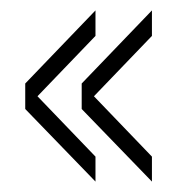

<svg xmlns="http://www.w3.org/2000/svg" viewBox="-20 -494 372 369"><path d="M163.5 -425 28.5 -284.5V-333.5L163.5 -474ZM163.5 -145 28.5 -284.5V-333.5L163.5 -193ZM272 -425 137 -284.5V-333.5L272 -474ZM272 -145 137 -284.5V-333.5L272 -193Z"/></svg>

Font: Big Shoulders Thin
Style: Regular
Weight: 100
Version: Version 2.002